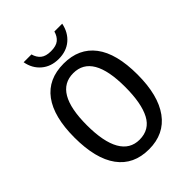

<svg xmlns="http://www.w3.org/2000/svg" viewBox="-238 -950 1076 1076"><g transform="rotate(-45 300.0 -412.0)"><path d="M549.8 -332.5Q549.8 -168 485.1 -79.1Q420.4 9.8 299.3 9.8Q177.7 9.8 113.8 -77.6Q49.8 -165 49.8 -332.5Q49.8 -497.1 113.3 -583Q176.8 -668.9 300.3 -668.9Q420.9 -668.9 485.4 -584.2Q549.8 -499.5 549.8 -332.5ZM451.7 -332.5Q451.7 -592.8 300.3 -592.8Q147.9 -592.8 147.9 -332.5Q147.9 -200.7 186.5 -133.3Q225.1 -65.9 299.8 -65.9Q379.4 -65.9 415.5 -134.3Q451.7 -202.6 451.7 -332.5ZM299.3 -706.1Q238.8 -706.1 198 -740.7Q157.2 -775.4 147 -832.5H209Q217.3 -801.8 238.3 -784.7Q259.3 -767.6 299.3 -767.6Q340.8 -767.6 361.6 -784.7Q382.3 -801.8 390.6 -832.5H452.6Q440.9 -774.4 400.6 -740.2Q360.4 -706.1 299.3 -706.1Z"/></g></svg>

Font: Courier New
Style: Regular
Weight: 400
Designer: Steve Matteson
Foundry: Ascender Corporation
Version: Version 2.00.3